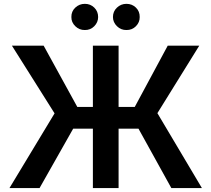

<svg xmlns="http://www.w3.org/2000/svg" viewBox="-20 -961 1080 981"><path d="M585.9 -727.5V-414.6H668.5L836.9 -727.5H998L784.2 -382.8L1011.7 0H855.5L687.5 -303.7H585.9V0H454.6V-303.7H354L182.1 0H28.3L258.8 -381.8L41 -727.5H203.1L375 -414.6H454.6V-727.5ZM413.6 -807.6Q385.3 -807.1 364.7 -827.1Q344.2 -847.2 344.7 -874Q344.2 -902.8 364.7 -922.1Q385.3 -941.4 413.6 -941.4Q441.9 -941.4 461.7 -922.1Q481.4 -902.8 481.4 -874Q481.4 -847.2 461.7 -827.1Q441.9 -807.1 413.6 -807.6ZM626 -807.6Q598.1 -807.1 577.6 -827.1Q557.1 -847.2 557.1 -874Q557.1 -902.8 577.6 -922.1Q598.1 -941.4 626 -941.4Q654.8 -941.4 674.6 -922.1Q694.3 -902.8 693.8 -874Q694.3 -847.2 674.6 -827.1Q654.8 -807.1 626 -807.6Z"/></svg>

Font: Inter Semi Bold
Style: Regular
Weight: 600
Designer: Rasmus Andersson
Foundry: rsms
Version: Version 4.000;git-e0f93cc